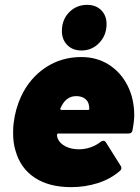

<svg xmlns="http://www.w3.org/2000/svg" viewBox="-20 -763 575 791"><path d="M526 -227Q524 -213 510 -213H221Q215 -213 215 -208Q215 -196 220 -188Q228 -171 251 -159.5Q274 -148 305 -148Q331 -148 354.5 -156.5Q378 -165 395 -179Q400 -183 406 -183Q412 -183 416 -177L477 -80Q480 -76 480 -71Q480 -64 474 -59Q435 -25 382.5 -8.5Q330 8 273 8Q182 8 123 -31Q64 -70 44 -142Q34 -173 34 -215Q34 -241 36 -254Q43 -314 67 -366Q103 -442 168 -485Q233 -528 315 -528Q379 -528 428.5 -496.5Q478 -465 505.5 -410.5Q533 -356 533 -288Q533 -264 526 -227ZM234 -327 229 -317Q227 -310 234 -310H343Q348 -310 348 -315L347 -327Q344 -346 330 -356.5Q316 -367 294 -367Q255 -367 234 -327ZM235 -635Q235 -682 265 -712.5Q295 -743 339 -743Q375 -743 397 -721Q419 -699 419 -664Q419 -618 389 -586.5Q359 -555 316 -555Q279 -555 257 -577.5Q235 -600 235 -635Z"/></svg>

Font: Barlow Black
Style: Italic
Weight: 900
Italic angle: -7°
Designer: Jeremy Tribby
Foundry: Tribby Type
Version: Version 1.408